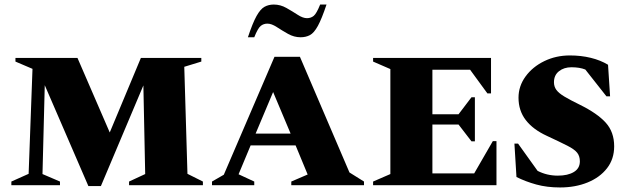

<svg xmlns="http://www.w3.org/2000/svg" viewBox="-20 -815 2767 845"><path d="M30 0V-16L106 -50L123 -512L48 -544V-560H321L463 -232L600 -560H866V-544L791 -521L805 -50L873 -16V0H548V-16L619 -49L611 -439L424 4H369L177 -440L167 -49L244 -16V0Z M913 0V-16L965 -46L1188 -565H1300L1518 -56L1582 -16V0H1262V-16L1334 -47L1281 -175H1083L1030 -48L1099 -16V0ZM1105 -227H1259L1182 -410ZM1071 -651Q1092 -714 1109 -744.5Q1126 -775 1144 -785Q1162 -795 1185 -795Q1214 -795 1240.5 -780Q1267 -765 1290 -750Q1313 -735 1331 -735Q1348 -735 1360.5 -745Q1373 -755 1389 -795H1417Q1396 -732 1379 -701Q1362 -670 1344 -660.5Q1326 -651 1303 -651Q1274 -651 1247.5 -666Q1221 -681 1198 -696Q1175 -711 1157 -711Q1140 -711 1127.5 -701Q1115 -691 1099 -651Z M1622 0V-16L1698 -49V-511L1622 -544V-560H2141V-404H2125L2049 -508H1883V-312H1998L2055 -387H2070V-193H2055L1998 -267H1883V-52H2067L2149 -194H2165V0Z M2445 10Q2387 10 2340 -3Q2293 -16 2253 -36L2244 -183H2260L2346 -63Q2387 -42 2435 -42Q2479 -42 2505.5 -58Q2532 -74 2532 -105Q2532 -128 2520 -143Q2508 -158 2476.5 -174Q2445 -190 2387 -217Q2326 -245 2294 -286.5Q2262 -328 2262 -385Q2262 -436 2293 -478.5Q2324 -521 2375.5 -546Q2427 -571 2488 -571Q2537 -571 2580 -560.5Q2623 -550 2656 -530L2665 -391H2649L2556 -509Q2531 -519 2495 -519Q2462 -519 2440 -501.5Q2418 -484 2418 -453Q2418 -434 2428.5 -419.5Q2439 -405 2464 -390Q2489 -375 2532 -354Q2609 -316 2646 -275Q2683 -234 2683 -171Q2683 -115 2651.5 -74.5Q2620 -34 2566 -12Q2512 10 2445 10ZM2317 -84Q2322 -79 2327 -75Z"/></svg>

Font: Spectral SC ExtraBold
Style: Regular
Weight: 800
Designer: Jean-Baptiste Levee
Foundry: Production Type
Version: Version 2.001